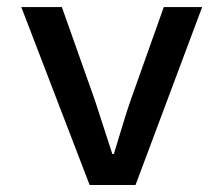

<svg xmlns="http://www.w3.org/2000/svg" viewBox="-20 -530 640 550"><path d="M236.8 0 41 -509.8H157.2L252 -242.2Q254.4 -235.8 301.8 -88.9H306.2Q311.5 -105.5 327.6 -159.4Q343.8 -213.4 354 -242.2L449.2 -509.8H559.1L368.2 0Z"/></svg>

Font: Office Code Pro Medium
Style: Regular
Weight: 500
Designer: Nathan Rutzky & Paul D. Hunt
Foundry: Adobe Systems Incorporated
Version: Version 1.004;PS 001.004;hotconv 1.0.70;makeotf.lib2.5.58329